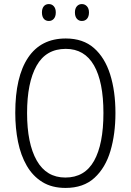

<svg xmlns="http://www.w3.org/2000/svg" viewBox="-20 -913 642 943"><path d="M547 -358Q547 -255 522.5 -172Q498 -89 444 -39.5Q390 10 302 10Q235 10 188 -19Q141 -48 111.5 -99Q82 -150 68.5 -216.5Q55 -283 55 -359Q55 -536 118 -630Q181 -724 303 -724Q388 -724 441.5 -677Q495 -630 521 -547.5Q547 -465 547 -358ZM113 -358Q113 -208 160.5 -124.5Q208 -41 301 -41Q396 -41 442 -123Q488 -205 488 -358Q488 -511 441.5 -592Q395 -673 303 -673Q206 -673 159.5 -590Q113 -507 113 -358ZM186 -852Q186 -871 195 -882Q204 -893 220 -893Q235 -893 244.5 -882Q254 -871 254 -852Q254 -832 244.5 -821Q235 -810 220 -810Q204 -810 195 -821Q186 -832 186 -852ZM348 -852Q348 -871 357.5 -882Q367 -893 382 -893Q397 -893 407 -882Q417 -871 417 -852Q417 -832 407.5 -821Q398 -810 382 -810Q367 -810 357.5 -821Q348 -832 348 -852Z"/></svg>

Font: Noto Sans Telugu Condensed Light
Style: Regular
Weight: 300
Width: 3
Designer: Jelle Bosma - Monotype Design Team
Foundry: Monotype Imaging Inc.
Version: Version 2.005; ttfautohint (v1.8.4.7-5d5b)